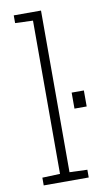

<svg xmlns="http://www.w3.org/2000/svg" viewBox="-87 -805 466 847"><g transform="rotate(-10 146.0 -381.0)"><path d="M38.1 0V-34.7L117.7 -37.6V-724.1L38.1 -727.1V-761.7H160.2V-37.6L239.7 -34.7V0ZM230.5 -310.1V-381.8H285.2V-310.1Z"/></g></svg>

Font: Roboto Slab ExtraLight
Style: Regular
Weight: 250
Designer: Google
Version: Version 2.000; ttfautohint (v1.8.1.43-b0c9)